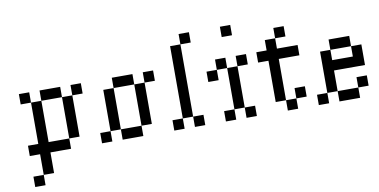

<svg xmlns="http://www.w3.org/2000/svg" viewBox="-83 -935 2782 1409"><g transform="rotate(-10 1307.5 -230.5)"><path d="M76.9 -461.5H153.8V-384.6H76.9ZM153.8 -384.6H230.8V-307.7H153.8ZM153.8 -307.7H230.8V-230.8H153.8ZM153.8 -230.8H230.8V-153.8H153.8ZM153.8 -153.8H230.8V-76.9H153.8ZM153.8 -76.9H230.8V0H153.8ZM153.8 0H230.8V76.9H153.8ZM153.8 76.9H230.8V153.8H153.8ZM76.9 153.8H153.8V230.8H76.9ZM76.9 -76.9H153.8V0H76.9ZM230.8 -76.9H307.7V0H230.8ZM307.7 -76.9H384.6V0H307.7ZM384.6 -153.8H461.5V-76.9H384.6ZM384.6 -230.8H461.5V-153.8H384.6ZM384.6 -307.7H461.5V-230.8H384.6ZM384.6 -384.6H461.5V-307.7H384.6ZM230.8 -461.5H307.7V-384.6H230.8ZM307.7 -461.5H384.6V-384.6H307.7ZM461.5 -461.5H538.5V-384.6H461.5Z M615.4 -76.9H692.3V0H615.4ZM692.3 -153.8H769.2V-76.9H692.3ZM692.3 -230.8H769.2V-153.8H692.3ZM692.3 -307.7H769.2V-230.8H692.3ZM692.3 -384.6H769.2V-307.7H692.3ZM769.2 -76.9H846.2V0H769.2ZM846.2 -76.9H923.1V0H846.2ZM923.1 -153.8H1000V-76.9H923.1ZM923.1 -230.8H1000V-153.8H923.1ZM923.1 -307.7H1000V-230.8H923.1ZM923.1 -384.6H1000V-307.7H923.1ZM769.2 -461.5H846.2V-384.6H769.2ZM846.2 -461.5H923.1V-384.6H846.2ZM1000 -461.5H1076.9V-384.6H1000Z M1153.8 -76.9H1230.8V0H1153.8ZM1307.7 -76.9H1384.6V0H1307.7ZM1230.8 -153.8H1307.7V-76.9H1230.8ZM1230.8 -230.8H1307.7V-153.8H1230.8ZM1230.8 -307.7H1307.7V-230.8H1230.8ZM1230.8 -384.6H1307.7V-307.7H1230.8ZM1230.8 -461.5H1307.7V-384.6H1230.8ZM1230.8 -538.5H1307.7V-461.5H1230.8ZM1230.8 -615.4H1307.7V-538.5H1230.8ZM1307.7 -692.3H1384.6V-615.4H1307.7Z M1538.5 -76.9H1615.4V0H1538.5ZM1692.3 -76.9H1769.2V0H1692.3ZM1615.4 -153.8H1692.3V-76.9H1615.4ZM1615.4 -230.8H1692.3V-153.8H1615.4ZM1615.4 -307.7H1692.3V-230.8H1615.4ZM1615.4 -384.6H1692.3V-307.7H1615.4ZM1538.5 -461.5H1615.4V-384.6H1538.5ZM1461.5 -384.6H1538.5V-307.7H1461.5ZM1615.4 -692.3H1692.3V-615.4H1615.4ZM1692.3 -461.5H1769.2V-384.6H1692.3Z M2076.9 -153.8H2153.8V-76.9H2076.9ZM2000 -76.9H2076.9V0H2000ZM1923.1 -153.8H2000V-76.9H1923.1ZM1923.1 -230.8H2000V-153.8H1923.1ZM1923.1 -307.7H2000V-230.8H1923.1ZM1923.1 -384.6H2000V-307.7H1923.1ZM1846.2 -461.5H1923.1V-384.6H1846.2ZM2000 -461.5H2076.9V-384.6H2000ZM1923.1 -538.5H2000V-461.5H1923.1ZM2000 -615.4H2076.9V-538.5H2000ZM1923.1 -461.5H2000V-384.6H1923.1ZM2076.9 -461.5H2153.8V-384.6H2076.9Z M2230.8 -76.9H2307.7V0H2230.8ZM2384.6 -76.9H2461.5V0H2384.6ZM2461.5 -76.9H2538.5V0H2461.5ZM2307.7 -153.8H2384.6V-76.9H2307.7ZM2307.7 -230.8H2384.6V-153.8H2307.7ZM2307.7 -307.7H2384.6V-230.8H2307.7ZM2307.7 -384.6H2384.6V-307.7H2307.7ZM2384.6 -461.5H2461.5V-384.6H2384.6ZM2461.5 -461.5H2538.5V-384.6H2461.5ZM2538.5 -384.6H2615.4V-307.7H2538.5ZM2538.5 -307.7H2615.4V-230.8H2538.5ZM2461.5 -307.7H2538.5V-230.8H2461.5ZM2384.6 -307.7H2461.5V-230.8H2384.6ZM2538.5 -153.8H2615.4V-76.9H2538.5Z"/></g></svg>

Font: Jacquarda Bastarda 9
Style: Regular
Weight: 400
Designer: Sarah Cadigan-Fried
Version: Version 1.000; ttfautohint (v1.8.4.7-5d5b)